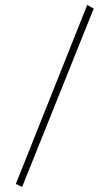

<svg xmlns="http://www.w3.org/2000/svg" viewBox="-20 -656 406 764"><path d="M327 -636 353 -622 68 88 43 76Z"/></svg>

Font: UN Bangla Thin
Style: Regular
Weight: 100
Designer: Desinged by Rajon, Unicode developed by Rashed (IMGN)
Version: Version 2.000;March 19, 2023;FontCreator 14.0.0.2901 64-bit